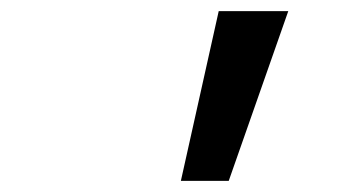

<svg xmlns="http://www.w3.org/2000/svg" viewBox="-20 -730 654 345"><path d="M305 -405H391L498 -710H373Z"/></svg>

Font: Intel One Mono
Style: Italic
Weight: 400
Italic angle: -16°
Monospace: yes
Designer: Fred Shallcrass
Foundry: Frere-Jones Type LLC
Version: Version 1.400;hotconv 1.1.0;makeotfexe 2.6.0;FJTRelease1.4